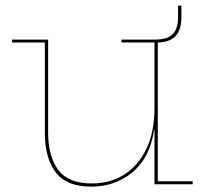

<svg xmlns="http://www.w3.org/2000/svg" viewBox="-20 -668 753 696"><path d="M540 -514H420.5V-524.5H552V-11H678.5V0H540ZM154.5 -524.5V-187.5Q154.5 -101.5 191 -52.2Q227.5 -3 312.5 -3Q379.5 -3 430.8 -35.5Q482 -68 511 -129.2Q540 -190.5 540 -277L546.5 -197.5H538.5Q524 -97.5 461.2 -44.5Q398.5 8.5 311 8.5Q220.5 8.5 181.5 -43.8Q142.5 -96 142.5 -186.5V-514H24V-524.5ZM637.5 -647.5V-605Q637.5 -559.5 615.8 -536.8Q594 -514 549.5 -514H537L549 -525Q587.5 -525 606.5 -544.8Q625.5 -564.5 625.5 -605V-647.5Z"/></svg>

Font: Hepta Slab ExtraLight Thin
Style: Regular
Weight: 250
Version: Version 1.102